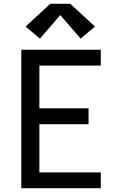

<svg xmlns="http://www.w3.org/2000/svg" viewBox="-20 -999 640 1019"><path d="M93 0V-735H515V-651H189V-424H450V-340H189V-84H515V0ZM192 -794 116 -858 247 -979H353L484 -858L408 -794L300 -919Z"/></svg>

Font: Iosevka Curly Medium Extended
Style: Regular
Weight: 500
Width: 7
Monospace: yes
Designer: Belleve Invis
Foundry: Belleve Invis
Version: Version 11.1.0; ttfautohint (v1.8.3)